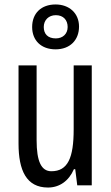

<svg xmlns="http://www.w3.org/2000/svg" viewBox="-20 -830 496 860"><path d="M229 -609C293 -609 334 -650 334 -711C334 -771 290 -810 229 -810C164 -810 124 -770 124 -709C124 -649 164 -609 229 -609ZM230 -658C194 -658 176 -678 176 -709C176 -740 198 -762 230 -762C264 -762 283 -740 283 -709C283 -678 261 -658 230 -658ZM391 -537H310V-251C310 -123 284 -63 210 -63C165 -63 144 -107 144 -202V-537H63V-187C63 -67 98 10 195 10C246 10 288 -19 311 -72H317L326 0H391Z"/></svg>

Font: Noto Sans Arabic ExtCond
Style: Regular
Weight: 400
Width: 2
Designer: Monotype Design Team, Nadine Chahine, Nizar Qandah and Khaled Hosny
Foundry: Monotype Imaging Inc.
Version: Version 2.012